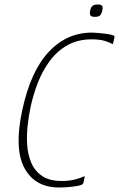

<svg xmlns="http://www.w3.org/2000/svg" viewBox="-20 -825 529 854"><path d="M351 -12Q349 -6 341 -2Q328 2 308.5 4.5Q289 7 271 8Q253 9 243 9Q136 9 89 -77Q42 -163 79 -335Q116 -508 196.5 -594Q277 -680 389 -680Q399 -680 416.5 -678.5Q434 -677 452.5 -674.5Q471 -672 483 -668Q487 -667 488.5 -664Q490 -661 489 -658L484 -636Q482 -627 478 -630Q469 -636 446 -643Q423 -650 388 -650Q327 -650 281 -624.5Q235 -599 202.5 -555.5Q170 -512 149 -458.5Q128 -405 116 -349Q108 -312 103 -267.5Q98 -223 101 -179.5Q104 -136 119.5 -100Q135 -64 167.5 -42Q200 -20 254 -20Q289 -20 315 -27Q341 -34 352 -40Q356 -42 356.5 -40Q357 -38 356 -34ZM435 -778Q432 -764 425.5 -757Q419 -750 402 -750Q386 -750 382 -757Q378 -764 381 -778Q384 -792 391 -798.5Q398 -805 414 -805Q431 -805 434.5 -798.5Q438 -792 435 -778Z"/></svg>

Font: Glory Thin
Style: Italic
Weight: 100
Italic angle: -12°
Designer: Robert Leuschke
Foundry: Robert Leuschke
Version: Version 1.011